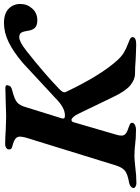

<svg xmlns="http://www.w3.org/2000/svg" viewBox="68 -811 707 967"><g transform="rotate(-90 421.5 -327.5)"><path d="M-42 -11Q-36 -28 -9 -32Q30 -39 46 -52.5Q62 -66 72 -98L212 -551Q217 -571 217 -580Q217 -595 206 -603.5Q195 -612 168 -619Q149 -623 153 -640Q154 -646 161.5 -650.5Q169 -655 177 -655Q213 -655 252 -652Q298 -650 318 -650Q335 -650 385 -652Q439 -654 462 -654Q480 -654 475 -640Q473 -631 467 -626.5Q461 -622 448 -619Q405 -608 389.5 -595Q374 -582 365 -550L309 -370Q308 -367 308 -363Q308 -358 311.5 -356Q315 -354 324 -354Q363 -354 410 -401L589 -567Q646 -615 694 -638Q742 -661 789 -661Q837 -661 861 -637.5Q885 -614 885 -579Q885 -544 862 -518.5Q839 -493 803 -493Q777 -493 765 -505Q753 -517 750 -541Q747 -562 741 -573Q735 -584 717 -584Q695 -584 649 -548Q532 -456 451 -377Q440 -364 440 -357Q440 -352 443 -347Q525 -175 599 -93Q618 -71 638 -58.5Q658 -46 685 -36Q701 -30 709.5 -25.5Q718 -21 718 -13Q718 5 681 5Q658 5 634 3.5Q610 2 600 2Q567 -1 534 -1Q504 -1 475 -25Q446 -49 417 -110L332 -286Q324 -303 315.5 -312Q307 -321 301 -321Q292 -321 289 -309L228 -100Q222 -82 222 -70Q222 -56 231.5 -48Q241 -40 266 -32Q278 -28 283 -24Q288 -20 286 -12Q284 -5 274 -0.5Q264 4 253 4Q208 4 171 -1Q162 -2 149 -3Q136 -4 120 -4Q103 -4 67 0Q21 6 -18 6Q-28 6 -35.5 1Q-43 -4 -42 -11Z"/></g></svg>

Font: EB Garamond
Style: Bold Italic
Weight: 700
Italic angle: -17.2°
Designer: Georg Duffner and Octavio Pardo
Foundry: Georg Duffner
Version: Version 1.000